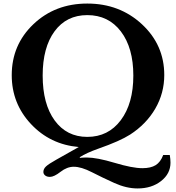

<svg xmlns="http://www.w3.org/2000/svg" viewBox="-20 -800 989 1080"><path d="M471 -780Q653 -780 778.5 -663.5Q904 -547 904 -378Q904 -276 853.5 -189Q803 -102 712 -43Q654 -6 534 36Q466 60 429 84V88Q447 86 468 86Q525 86 625 116Q725 146 781 146Q828 146 855.5 129Q883 112 898 72H935Q939 95 939 115Q939 177 886 218.5Q833 260 754 260Q691 260 623.5 229.5Q556 199 496.5 168.5Q437 138 395 138Q357 138 320.5 166.5Q284 195 261 195Q244 195 234 187Q224 179 224 167Q224 150 239 136Q254 122 297 98L423 27Q262 13 154 -102.5Q46 -218 46 -377Q46 -548 168 -664Q290 -780 471 -780ZM471 -30Q589 -30 659.5 -124Q730 -218 730 -375Q730 -531 660 -623Q590 -715 471 -715Q354 -715 287 -624Q220 -533 220 -375Q220 -215 287.5 -122.5Q355 -30 471 -30Z"/></svg>

Font: Libre Baskerville
Style: Bold
Weight: 700
Designer: Pablo Impallari, Rodrigo Fuenzalida
Foundry: Pablo Impallari, Rodrigo Fuenzalida
Version: Version 1.000